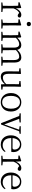

<svg xmlns="http://www.w3.org/2000/svg" viewBox="2085 -2902 831 5041"><g transform="rotate(90 2500.5 -381.5)"><path d="M191.4 -512.7 200.2 -380.9Q237.3 -477.5 309.6 -511.7Q337.9 -525.4 366.2 -525.4Q418.9 -525.4 439.5 -494.1Q440.4 -492.2 441.4 -490.2Q439.5 -431.6 389.6 -430.7Q360.4 -431.6 329.1 -460.9L316.4 -470.7Q241.2 -429.7 200.2 -320.3V-226.6Q200.2 -151.4 202.1 -40L295.9 -29.3V0H44.9V-29.3L131.8 -40Q133.8 -149.4 133.8 -226.6V-281.2Q133.8 -373 130.9 -444.3L39.1 -450.2V-478.5L177.7 -523.4Z M610.4 -668Q572.3 -668 558.6 -700.2Q554.7 -710 554.7 -721.7Q554.7 -761.7 589.8 -774.4Q600.6 -777.3 610.4 -777.3Q649.4 -777.3 663.1 -744.1Q667 -733.4 667 -721.7Q667 -684.6 631.8 -671.9Q621.1 -668 610.4 -668ZM649.4 -40 729.5 -29.3V0H491.2V-29.3L580.1 -40Q582 -149.4 582 -226.6V-282.2Q582 -366.2 579.1 -444.3L486.3 -451.2V-480.5L636.7 -523.4L649.4 -512.7L647.5 -376V-226.6Q647.5 -149.4 649.4 -40Z M1624 -40 1705.1 -29.3V0H1467.8V-29.3L1554.7 -40Q1556.6 -149.4 1556.6 -226.6V-332Q1556.6 -453.1 1486.3 -467.8Q1474.6 -469.7 1460.9 -469.7Q1378.9 -468.8 1294.9 -383.8Q1296.9 -352.5 1296.9 -333V-226.6Q1296.9 -149.4 1298.8 -40L1379.9 -29.3V0H1142.6V-29.3L1228.5 -40Q1230.5 -149.4 1230.5 -226.6V-331.1Q1230.5 -457 1155.3 -468.8Q1146.5 -469.7 1137.7 -469.7Q1058.6 -468.8 971.7 -381.8V-226.6Q971.7 -149.4 973.6 -40L1053.7 -29.3V0H815.4V-29.3L903.3 -40Q905.3 -149.4 905.3 -226.6V-281.2Q905.3 -374 902.3 -444.3L810.5 -450.2V-478.5L949.2 -523.4L962.9 -512.7L969.7 -418.9Q1064.5 -524.4 1163.1 -525.4Q1264.6 -523.4 1288.1 -418.9Q1376 -524.4 1486.3 -525.4Q1613.3 -525.4 1621.1 -363.3Q1622.1 -350.6 1622.1 -338.9V-226.6Q1622.1 -149.4 1624 -40Z M2253.9 -40 2333 -29.3V0L2195.3 7.8L2189.5 -92.8Q2103.5 12.7 1994.1 13.7Q1892.6 13.7 1864.3 -78.1Q1852.5 -121.1 1852.5 -183.6L1855.5 -463.9L1771.5 -475.6V-504.9L1913.1 -516.6L1922.9 -504.9L1918 -355.5V-190.4Q1918 -67.4 1983.4 -46.9Q2000 -42 2020.5 -42Q2109.4 -43 2188.5 -128.9L2190.4 -463.9L2107.4 -475.6V-504.9L2247.1 -516.6L2258.8 -504.9L2253.9 -355.5Z M2665 13.7Q2555.7 13.7 2487.3 -63.5Q2422.9 -136.7 2422.9 -253.9Q2422.9 -403.3 2522.5 -477.5Q2585.9 -525.4 2665 -525.4Q2769.5 -525.4 2838.9 -450.2Q2908.2 -375 2908.2 -253.9Q2908.2 -101.6 2804.7 -29.3Q2742.2 13.7 2665 13.7ZM2665 -22.5Q2772.5 -22.5 2813.5 -127.9Q2834 -181.6 2834 -253.9Q2834 -409.2 2749 -465.8Q2711.9 -490.2 2665 -490.2Q2558.6 -490.2 2517.6 -381.8Q2497.1 -328.1 2497.1 -253.9Q2497.1 -82 2596.7 -36.1Q2627.9 -22.5 2665 -22.5Z M3493.2 -510.7V-480.5L3426.8 -468.8L3249 5.9H3213.9L3023.4 -470.7L2955.1 -480.5V-510.7H3195.3V-480.5L3099.6 -469.7L3247.1 -78.1L3384.8 -468.8L3293 -480.5V-510.7Z M3605.5 -295.9 3859.4 -294.9Q3901.4 -294.9 3905.3 -334Q3906.2 -340.8 3906.2 -347.7Q3906.2 -419.9 3853.5 -461.9Q3817.4 -490.2 3770.5 -490.2Q3693.4 -490.2 3645.5 -419.9Q3611.3 -368.2 3605.5 -295.9ZM3965.8 -261.7H3604.5Q3606.4 -102.5 3709 -53.7Q3746.1 -36.1 3792 -36.1Q3886.7 -37.1 3951.2 -110.4L3970.7 -95.7Q3916 -2 3806.6 11.7Q3790 13.7 3774.4 13.7Q3649.4 13.7 3583 -78.1Q3533.2 -148.4 3533.2 -253.9Q3533.2 -388.7 3621.1 -466.8Q3687.5 -525.4 3774.4 -525.4Q3881.8 -525.4 3937.5 -445.3Q3972.7 -392.6 3972.7 -322.3Q3972.7 -282.2 3965.8 -261.7Z M4215.8 -512.7 4224.6 -380.9Q4261.7 -477.5 4334 -511.7Q4362.3 -525.4 4390.6 -525.4Q4443.4 -525.4 4463.9 -494.1Q4464.8 -492.2 4465.8 -490.2Q4463.9 -431.6 4414.1 -430.7Q4384.8 -431.6 4353.5 -460.9L4340.8 -470.7Q4265.6 -429.7 4224.6 -320.3V-226.6Q4224.6 -151.4 4226.6 -40L4320.3 -29.3V0H4069.3V-29.3L4156.2 -40Q4158.2 -149.4 4158.2 -226.6V-281.2Q4158.2 -373 4155.3 -444.3L4063.5 -450.2V-478.5L4202.1 -523.4Z M4582 -295.9 4835.9 -294.9Q4877.9 -294.9 4881.8 -334Q4882.8 -340.8 4882.8 -347.7Q4882.8 -419.9 4830.1 -461.9Q4793.9 -490.2 4747.1 -490.2Q4669.9 -490.2 4622.1 -419.9Q4587.9 -368.2 4582 -295.9ZM4942.4 -261.7H4581.1Q4583 -102.5 4685.5 -53.7Q4722.7 -36.1 4768.6 -36.1Q4863.3 -37.1 4927.7 -110.4L4947.3 -95.7Q4892.6 -2 4783.2 11.7Q4766.6 13.7 4751 13.7Q4626 13.7 4559.6 -78.1Q4509.8 -148.4 4509.8 -253.9Q4509.8 -388.7 4597.7 -466.8Q4664.1 -525.4 4751 -525.4Q4858.4 -525.4 4914.1 -445.3Q4949.2 -392.6 4949.2 -322.3Q4949.2 -282.2 4942.4 -261.7Z"/></g></svg>

Font: GenYoMin JP Light
Style: Regular
Weight: 300
Version: Version 1.001;PS 1;hotconv 16.6.51;makeotf.lib2.5.65220 DEVE